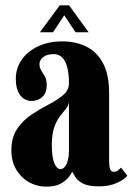

<svg xmlns="http://www.w3.org/2000/svg" viewBox="-20 -686 496 717"><path d="M152.5 11Q117.5 11 88 -5.8Q58.5 -22.5 40.5 -53Q22.5 -83.5 22.5 -124.5Q22.5 -173.5 44.2 -205.2Q66 -237 98 -258.2Q130 -279.5 162 -296Q194 -312.5 215.8 -330.8Q237.5 -349 237.5 -375.5Q237.5 -411 231 -435.2Q224.5 -459.5 211.8 -471.8Q199 -484 180 -484Q156.5 -484 142 -473.2Q127.5 -462.5 127.5 -447.5Q127.5 -433 134.2 -422.5Q141 -412 147.8 -400Q154.5 -388 154.5 -367.5Q154.5 -340 138.5 -324.5Q122.5 -309 97.5 -309Q71.5 -309 55.2 -331Q39 -353 39 -391Q39 -431.5 61.2 -463.2Q83.5 -495 122.8 -513.2Q162 -531.5 212.5 -531.5Q263.5 -531.5 303 -511.8Q342.5 -492 365 -449.5Q387.5 -407 387.5 -338V-91Q387.5 -63 391.5 -53.8Q395.5 -44.5 404.5 -44.5Q414.5 -44.5 421.5 -50.2Q428.5 -56 432 -60L455.5 -30Q446 -16.5 417.2 -3.2Q388.5 10 350 10Q310.5 10 290.2 -0.5Q270 -11 261.8 -24.2Q253.5 -37.5 249.5 -45Q248 -40 238.2 -26.5Q228.5 -13 208 -1Q187.5 11 152.5 11ZM205.5 -54.5Q215 -54.5 222.2 -63.5Q229.5 -72.5 233.5 -87.8Q237.5 -103 237.5 -121V-304.5Q235.5 -290.5 225.5 -278.8Q215.5 -267 203.5 -251.5Q191.5 -236 182.5 -210.5Q173.5 -185 173.5 -143.5Q173.5 -99.5 182.8 -77Q192 -54.5 205.5 -54.5ZM129 -565.5 203 -666H238L311 -565.5H262L220 -629L178 -565.5Z"/></svg>

Font: Imbue Thin 10pt Black
Style: Regular
Weight: 900
Version: Version 1.102